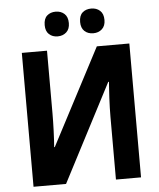

<svg xmlns="http://www.w3.org/2000/svg" viewBox="-60 -969 847 1020"><g transform="rotate(-5 363.5 -458.5)"><path d="M77.1 -713.9H211.4V-380.4Q211.4 -359.9 210.9 -335.7Q210.4 -311.5 209.5 -286.9Q208.5 -262.2 207.3 -239.5Q206.1 -216.8 204.6 -200.2H208L477.1 -713.9H650.4V0H516.6V-335.4Q516.6 -356.9 517.3 -382.1Q518.1 -407.2 519.3 -432.9Q520.5 -458.5 522.2 -481.2Q523.9 -503.9 524.9 -520.5H521L250.5 0H77.1ZM210.9 -850.1Q210.9 -884.3 229 -900.4Q247.1 -916.5 274.9 -916.5Q302.7 -916.5 321.3 -899.9Q339.8 -883.3 339.8 -850.1Q339.8 -818.4 321.3 -801.5Q302.7 -784.7 274.9 -784.7Q247.1 -784.7 229 -801.3Q210.9 -817.9 210.9 -850.1ZM399.9 -850.1Q399.9 -884.3 418 -900.4Q436 -916.5 464.8 -916.5Q492.7 -916.5 511.2 -899.9Q529.8 -883.3 529.8 -850.1Q529.8 -818.4 511.2 -801.5Q492.7 -784.7 464.8 -784.7Q436 -784.7 418 -801.5Q399.9 -818.4 399.9 -850.1Z"/></g></svg>

Font: Open Sans SemiCondensed
Style: Bold
Weight: 700
Width: 4
Designer: Monotype Design Team
Foundry: Monotype Imaging Inc.
Version: Version 3.003